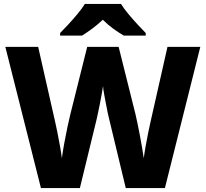

<svg xmlns="http://www.w3.org/2000/svg" viewBox="-20 -951 1040 971"><path d="M993 -714 814 0H616L533 -345Q530 -355 525.5 -377Q521 -399 516 -425Q511 -451 506.5 -475.5Q502 -500 501 -516Q499 -500 494.5 -475.5Q490 -451 485 -425Q480 -399 475 -377Q470 -355 468 -345L384 0H187L7 -714H173L258 -339Q263 -318 270 -283Q277 -248 283.5 -211.5Q290 -175 293 -151Q297 -183 305 -226.5Q313 -270 321.5 -310.5Q330 -351 336 -374L421 -714H580L665 -374Q669 -357 675 -329Q681 -301 687 -268.5Q693 -236 698.5 -205Q704 -174 707 -151Q710 -175 716.5 -211.5Q723 -248 730 -282.5Q737 -317 742 -338L827 -714ZM592 -931Q606 -908 629 -880.5Q652 -853 675.5 -827.5Q699 -802 717 -784V-771H606Q580 -786 552.5 -806Q525 -826 500 -851Q473 -826 447.5 -807Q422 -788 395 -771H284V-784Q303 -803 326.5 -828.5Q350 -854 372.5 -881Q395 -908 409 -931Z"/></svg>

Font: Noto Sans Gurmukhi UI ExtraBold
Style: Regular
Weight: 800
Designer: Jelle Bosma - Monotype Design Team
Foundry: Monotype Imaging Inc.
Version: Version 2.004; ttfautohint (v1.8.4.7-5d5b)